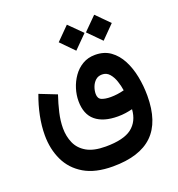

<svg xmlns="http://www.w3.org/2000/svg" viewBox="-148 -747 1004 1084"><g transform="rotate(-20 354.0 -205.5)"><path d="M538.6 -626 616.2 -548.3 538.6 -469.7 460.9 -548.3ZM374.5 -626 452.6 -548.3 374.5 -469.7 297.4 -548.3ZM346.2 215.3Q241.2 215.3 174.3 175.8Q107.4 136.2 75.7 68.8Q43.9 1.5 43.9 -81.5Q43.9 -137.2 55.9 -196.5Q67.9 -255.9 89.8 -314L192.9 -273.4Q176.3 -224.6 165 -176Q153.8 -127.4 153.8 -84Q153.8 -34.7 171.9 6.1Q189.9 46.9 231.9 71.3Q273.9 95.7 346.2 95.7Q454.1 95.7 503.2 57.9Q552.2 20 557.1 -51.8Q536.6 -46.9 515.4 -43.7Q494.1 -40.5 469.2 -40.5Q382.8 -40.5 335.7 -79.3Q288.6 -118.2 288.6 -198.2Q288.6 -233.9 300 -271.2Q311.5 -308.6 334 -340.6Q356.4 -372.6 389.4 -392.1Q422.4 -411.6 465.3 -411.6Q519 -411.6 556.9 -384.5Q594.7 -357.4 618.7 -311.5Q642.6 -265.6 653.6 -209Q664.6 -152.3 664.6 -93.8Q664.6 63 585.9 139.2Q507.3 215.3 346.2 215.3ZM468.3 -157.2Q507.8 -157.2 549.3 -168Q545.4 -195.3 535.6 -224.6Q525.9 -253.9 508.5 -273.9Q491.2 -293.9 464.4 -293.9Q440.4 -293.9 424.8 -279.5Q409.2 -265.1 401.4 -243.9Q393.6 -222.7 393.6 -202.6Q393.6 -174.3 414.3 -165.8Q435.1 -157.2 468.3 -157.2Z"/></g></svg>

Font: Vazirmatn UI NL SemiBold
Style: Regular
Weight: 600
Designer: Saber Rastikerdar
Foundry: Saber Rastikerdar
Version: Version 33.003